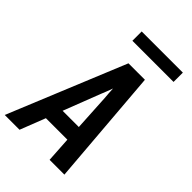

<svg xmlns="http://www.w3.org/2000/svg" viewBox="-272 -1031 1138 1138"><g transform="rotate(45 297.0 -462.0)"><path d="M-6 0 296 -735H434L494 0H370L360 -159H180L118 0ZM355 -260 342 -490Q340 -509 339 -527.5Q338 -546 337 -565Q330 -546 323 -527.5Q316 -509 308 -490L219 -260ZM218 -846V-924H563V-846Z"/></g></svg>

Font: Iosevka Aile
Style: Bold Italic
Weight: 700
Italic angle: -9°
Designer: Belleve Invis
Foundry: Belleve Invis
Version: Version 28.0.1; ttfautohint (v1.8.4)